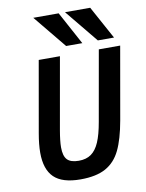

<svg xmlns="http://www.w3.org/2000/svg" viewBox="-104 -1048 860 1133"><g transform="rotate(-10 326.0 -482.0)"><path d="M78 -185Q78 -234.5 89.5 -299.5L164.5 -726H291.5L215.5 -295.5Q204.5 -232 204.5 -195Q204.5 -143 225.5 -121Q246.5 -99 294.5 -99Q339.5 -99 369 -120Q398.5 -141 417.8 -185.5Q437 -230 450 -304.5L524.5 -726H652.5L576 -290.5Q556.5 -181 525.2 -116.5Q494 -52 437.2 -20.5Q380.5 11 286 11Q177 11 127.5 -37Q78 -85 78 -185ZM176 -976.5H328L435 -779H338ZM366 -976.5H517L625 -779H528Z"/></g></svg>

Font: JuliaMono
Style: Bold Italic
Weight: 700
Italic angle: -9°
Monospace: yes
Designer: cormullion
Foundry: corm
Version: Version 0.057; ttfautohint (v1.8.4)